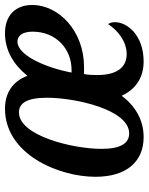

<svg xmlns="http://www.w3.org/2000/svg" viewBox="67 -653 596 770"><g transform="rotate(-90 365.0 -268.0)"><path d="M200 10C271 10 326 -25 366 -78C393 -19 442 10 503 10C611 10 661 -58 661 -104C661 -115 659 -126 653 -132C629 -95 585 -58 533 -58C477 -58 449 -101 449 -177C449 -197 450 -212 453 -229H482C623 -229 730 -328 730 -437C730 -505 687 -546 617 -546C546 -546 489 -510 446 -456C423 -518 374 -546 314 -546C132 -546 41 -332 41 -183C41 -56 104 10 200 10ZM459 -279C478 -381 528 -496 583 -496C608 -496 623 -474 623 -435C623 -342 555 -279 469 -279ZM215 -48C176 -48 153 -81 153 -159C153 -275 206 -490 299 -490C336 -490 358 -459 358 -377C358 -265 311 -48 215 -48Z"/></g></svg>

Font: Noto Serif Condensed Semi
Style: Italic
Weight: 600
Width: 3
Italic angle: -12°
Designer: Monotype Design Team
Foundry: Monotype Imaging Inc.
Version: Version 1.901